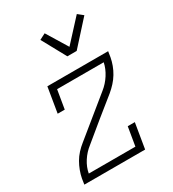

<svg xmlns="http://www.w3.org/2000/svg" viewBox="-184 -861 868 963"><g transform="rotate(-30 250.0 -380.0)"><path d="M18 0 23 -33Q27 -54 35 -75.5Q43 -97 54.5 -117Q66 -137 82 -154.5Q98 -172 117 -187L332 -362Q361 -385 381.5 -417Q402 -449 409 -483H139L121 -375H80L104 -520H456L451 -488Q447 -466 439 -444.5Q431 -423 419 -403Q407 -383 391 -365.5Q375 -348 357 -333L249 -246L142 -158Q112 -135 91.5 -103Q71 -71 65 -37H335L353 -145H394L370 0ZM266 -600 190 -739 225 -757 299 -636 413 -760 443 -736 320 -600Z"/></g></svg>

Font: Iosevka Curly Slab Extralight
Style: Italic
Weight: 200
Italic angle: -9°
Monospace: yes
Designer: Belleve Invis
Foundry: Belleve Invis
Version: Version 22.1.2; ttfautohint (v1.8.4)